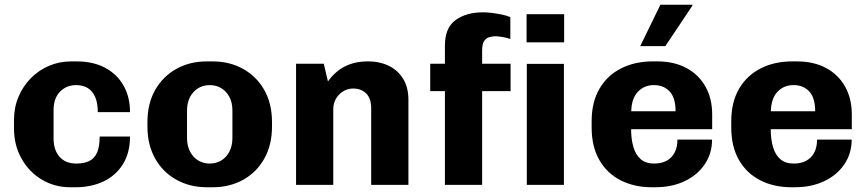

<svg xmlns="http://www.w3.org/2000/svg" viewBox="-20 -780 3655 810"><path d="M276 10Q210.5 10 156.5 -22.2Q102.5 -54.5 70.8 -111Q39 -167.5 39 -238.5V-272.5Q39 -326.5 58 -371.5Q77 -416.5 110.2 -450.2Q143.5 -484 187.2 -502.5Q231 -521 280.5 -521H303Q373.5 -521 424 -493.8Q474.5 -466.5 501.5 -418.5Q528.5 -370.5 528.5 -307H392.5Q392.5 -345 381.8 -370.2Q371 -395.5 350.8 -408.2Q330.5 -421 301 -421Q260.5 -421 233.2 -393.2Q206 -365.5 206 -315.5V-197Q206 -147 231.2 -118.5Q256.5 -90 302.5 -90Q335.5 -90 357.2 -101Q379 -112 389.8 -137Q400.5 -162 400.5 -204H528.5Q528.5 -136 499 -88Q469.5 -40 417.5 -15Q365.5 10 298 10Z M853 10Q781 10 724 -21.8Q667 -53.5 634.5 -111.2Q602 -169 602 -246V-265Q602 -343 634.5 -400.2Q667 -457.5 723.8 -489.2Q780.5 -521 852.5 -521H876.5Q949 -521 1005.8 -489.2Q1062.5 -457.5 1095 -400.2Q1127.5 -343 1127.5 -265V-246Q1127.5 -168.5 1095 -110.8Q1062.5 -53 1005.8 -21.5Q949 10 877 10ZM864.5 -90Q892 -90 913.5 -103Q935 -116 947.8 -140.5Q960.5 -165 960.5 -198V-313Q960.5 -347 947.8 -371Q935 -395 913.5 -408Q892 -421 864.5 -421Q838 -421 816.2 -408Q794.5 -395 781.8 -371Q769 -347 769 -313V-198Q769 -165 781.8 -140.5Q794.5 -116 816.2 -103Q838 -90 864.5 -90Z M1229 0V-511H1346L1363.5 -436.5Q1394.5 -479.5 1435.8 -500.2Q1477 -521 1532 -521Q1584 -521 1622.5 -501.2Q1661 -481.5 1682 -445.5Q1703 -409.5 1703 -359.5V0H1546V-323.5Q1546 -364.5 1525 -385.5Q1504 -406.5 1469.5 -406.5Q1447 -406.5 1427.8 -394.8Q1408.5 -383 1397.2 -363.2Q1386 -343.5 1386 -318.5V0Z M1857 0V-395.5H1795V-511H1857V-588Q1857 -662.5 1901.8 -695.2Q1946.6 -728 2017.5 -728Q2033.5 -728 2055 -725.5Q2076.5 -723 2097.8 -718.5Q2119 -714 2133 -707.5V-615.5Q2122 -619.9 2102 -623.5Q2082 -627 2071 -627Q2058.5 -627 2045 -623.5Q2031.5 -620 2022.8 -607.5Q2014 -595 2014 -566.5V-511H2134V-395.5H2014V0ZM2202.5 0V-510.5H2359V0ZM2201.5 -601.5V-720H2360V-601.5Z M2730.5 10Q2656 10 2598.5 -19.2Q2541 -48.5 2508.5 -105Q2476 -161.5 2476 -242V-269Q2476 -349.5 2509.2 -406Q2542.5 -462.5 2600.8 -491.8Q2659 -521 2733.5 -521H2752.5Q2824.5 -521 2876.5 -492.8Q2928.5 -464.5 2956.5 -414.2Q2984.5 -364 2984.5 -297.5V-235H2642.5Q2642.5 -192.5 2652.2 -159.5Q2662 -126.5 2683.2 -108.2Q2704.5 -90 2740 -90Q2770.5 -90 2792.2 -101.8Q2814 -113.5 2826 -136.2Q2838 -159 2838 -191H2984Q2984 -133 2953.5 -87.5Q2923 -42 2869 -16Q2815 10 2743 10ZM2643 -310.5H2830Q2830 -367.5 2805 -394.2Q2780 -421 2738.5 -421Q2698 -421 2671.2 -393Q2644.5 -365 2643 -310.5ZM2681 -585.5 2766 -760H2900L2901.5 -757L2787 -585.5Z M3319.5 10Q3245 10 3187.5 -19.2Q3130 -48.5 3097.5 -105Q3065 -161.5 3065 -242V-269Q3065 -349.5 3098.2 -406Q3131.5 -462.5 3189.8 -491.8Q3248 -521 3322.5 -521H3341.5Q3413.5 -521 3465.5 -492.8Q3517.5 -464.5 3545.5 -414.2Q3573.5 -364 3573.5 -297.5V-235H3231.5Q3231.5 -192.5 3241.2 -159.5Q3251 -126.5 3272.2 -108.2Q3293.5 -90 3329 -90Q3359.5 -90 3381.2 -101.8Q3403 -113.5 3415 -136.2Q3427 -159 3427 -191H3573Q3573 -133 3542.5 -87.5Q3512 -42 3458 -16Q3404 10 3332 10ZM3232 -310.5H3419Q3419 -367.5 3394 -394.2Q3369 -421 3327.5 -421Q3287 -421 3260.2 -393Q3233.5 -365 3232 -310.5Z"/></svg>

Font: Chivo Medium
Style: Regular
Weight: 500
Designer: Hector Gatti
Foundry: Omnibus-Type
Version: Version 2.002